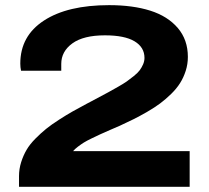

<svg xmlns="http://www.w3.org/2000/svg" viewBox="-20 -719 805 739"><path d="M53.2 0V-41Q53.2 -68.8 61.5 -95Q69.8 -121.1 82.3 -142.3Q94.7 -163.6 116.2 -185.3Q137.7 -207 157.7 -223.1Q177.7 -239.3 207.3 -258.3Q236.8 -277.3 259 -289.8Q281.2 -302.2 314 -319.8Q328.6 -327.6 355.5 -341.8Q382.3 -356 396.7 -363.8Q411.1 -371.6 433.3 -384.3Q455.6 -397 467.8 -405.5Q480 -414.1 495.1 -426.3Q510.3 -438.5 517.8 -448.7Q525.4 -459 530.8 -471.4Q536.1 -483.9 536.1 -496.1Q536.1 -537.1 497.8 -560.1Q459.5 -583 383.8 -583Q301.3 -583 258.5 -552Q215.8 -521 215.8 -473.1V-446.8H61Q58.1 -460 58.1 -474.1Q58.1 -580.6 149.2 -639.9Q240.2 -699.2 399.9 -699.2Q491.2 -699.2 558.3 -678Q625.5 -656.7 664.3 -611.3Q703.1 -565.9 703.1 -500Q703.1 -472.2 694.8 -446.3Q686.5 -420.4 673.1 -399.2Q659.7 -377.9 638.7 -357.4Q617.7 -336.9 596.4 -321Q575.2 -305.2 546.9 -288.8Q518.6 -272.5 494.6 -260.5Q470.7 -248.5 440.9 -234.9Q430.7 -230.5 403.6 -218.8Q376.5 -207 365.5 -201.9Q354.5 -196.8 333.7 -186.8Q313 -176.8 302.5 -170.2Q292 -163.6 280 -154.5Q268.1 -145.5 261.2 -137.2H710V0Z"/></svg>

Font: Archivo Expanded
Style: Bold
Weight: 700
Width: 7
Designer: Hector Gatti
Foundry: Omnibus-Type
Version: Version 2.001